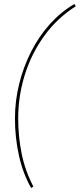

<svg xmlns="http://www.w3.org/2000/svg" viewBox="-20 -760 395 950"><path d="M134 170Q94 100 74 11Q54 -78 54 -174Q54 -261 75 -345.5Q96 -430 134.5 -505.5Q173 -581 227.5 -641.5Q282 -702 348 -740L355 -729Q263 -671 199 -582.5Q135 -494 102.5 -389Q70 -284 70 -174Q70 -85 87 -0.5Q104 84 145 163Z"/></svg>

Font: Work Sans Thin
Style: Italic
Weight: 250
Italic angle: -13°
Designer: Wei Huang
Foundry: Wei Huang
Version: Version 2.012